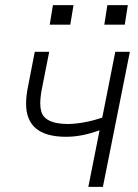

<svg xmlns="http://www.w3.org/2000/svg" viewBox="-20 -731 540 751"><path d="M382.5 0H325.5L369.5 -221.5Q299 -195.5 237.5 -196Q82 -196 82 -325.5Q82 -356 90 -394.5L116 -528.5H172.5L146 -394.5Q137.5 -355 137.5 -327Q137.5 -292 151.5 -275.5Q175.5 -246 247.5 -246Q310.5 -247.5 380 -271L431 -528.5H488ZM468 -634.5H388L400 -711H480ZM255 -634.5H174.5L187 -711H267.5Z"/></svg>

Font: Roberto Sans Light
Style: Italic
Weight: 300
Italic angle: -11°
Designer: Google
Version: Version 1.00;June 11, 2020;FontCreator 12.0.0.2522 64-bit; t